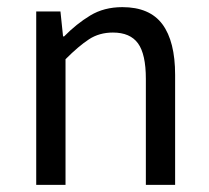

<svg xmlns="http://www.w3.org/2000/svg" viewBox="-20 -518 587 538"><path d="M81.5 -485.8H149.4L156.7 -416H159.7Q194.3 -451.2 232.9 -474.6Q271.5 -498 322.8 -498Q399.4 -498 435.1 -450Q470.7 -401.9 470.7 -308.1V0H388.7V-296.9Q388.7 -366.2 366.7 -396.5Q344.7 -426.8 296.4 -426.8Q258.3 -426.8 229.5 -408Q200.7 -389.2 163.6 -352.1V0H81.5Z"/></svg>

Font: Pyidaungsu Numbers
Style: Regular
Weight: 400
Designer: Sun Tun
Foundry: MCF
Version: Version 2.053; ttfautohint (v1.8.2)